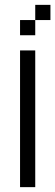

<svg xmlns="http://www.w3.org/2000/svg" viewBox="-20 -770 228 790"><path d="M62.5 -562.5H125V0H62.5ZM62.5 -687.5H125V-625H62.5ZM125 -750H187.5V-687.5H125Z"/></svg>

Font: Pixel Operator SC
Style: Regular
Weight: 400
Designer: Jayvee Enaguas (GrandChaos9000)
Foundry: The Grandoplex Project
Version: Version 1.4.1 (September 5, 2015)